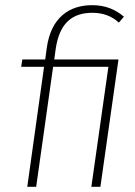

<svg xmlns="http://www.w3.org/2000/svg" viewBox="-20 -723 524 743"><path d="M85.5 0H120L185.5 -464.5H399.5L333.5 0H368.5L438.5 -493H190L195.5 -533.5C210.5 -637 262.5 -673.5 338 -673.5C379.5 -673.5 413.5 -660 440 -635.5L459.5 -658.5C427 -686 388.5 -703 336.5 -703C250.5 -703 177.5 -657.5 161 -537.5L155 -493H66.5L62 -464.5H150.5Z"/></svg>

Font: HK Grotesk ExtraLight
Style: Italic
Weight: 200
Italic angle: -16°
Designer: Alfredo Marco Pradil
Foundry: Hanken Design Co.
Version: Version 3.001;FEAKit 1.0